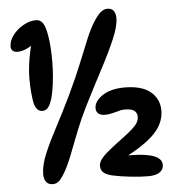

<svg xmlns="http://www.w3.org/2000/svg" viewBox="-56 -857 845 925"><g transform="rotate(-5 366.5 -394.5)"><path d="M149 -780Q164 -780 174 -772Q184 -764 191 -746Q200 -722 205.5 -679Q211 -636 211 -575Q211 -538 207.5 -499.5Q204 -461 198 -429Q192 -397 184 -379Q177 -361 167.5 -351.5Q158 -342 143 -342Q113 -342 103 -387Q99 -409 96.5 -438.5Q94 -468 94 -500Q94 -547 103 -599Q112 -651 125 -692L143 -684Q123 -661 97 -648.5Q71 -636 48 -636Q34 -636 25.5 -643.5Q17 -651 17 -664Q17 -691 37 -718Q57 -745 88 -762.5Q119 -780 149 -780ZM163 14Q141 14 130.5 -0.5Q120 -15 120 -37Q120 -81 144 -137.5Q168 -194 204 -261.5Q240 -329 277 -406Q317 -490 343.5 -556Q370 -622 391 -672.5Q412 -723 436 -758Q451 -781 466 -793Q481 -805 497 -805Q519 -805 528 -791Q537 -777 537 -756Q537 -718 511 -657Q485 -596 443.5 -517.5Q402 -439 355 -346Q327 -290 304.5 -233.5Q282 -177 263 -127Q244 -77 224 -41Q212 -19 197.5 -2.5Q183 14 163 14ZM546 -420Q630 -420 672 -385Q714 -350 714 -294Q714 -229 658 -175.5Q602 -122 479 -64L469 -76L481 -92Q595 -96 646.5 -81.5Q698 -67 698 -33Q698 -10 679 3Q660 16 624 16Q588 16 541 11Q494 6 456 -2Q426 -8 411 -20Q396 -32 396 -54Q396 -76 420.5 -100.5Q445 -125 506 -170Q544 -198 563.5 -215.5Q583 -233 590.5 -246.5Q598 -260 598 -274Q598 -293 584.5 -303.5Q571 -314 539 -314Q527 -314 515.5 -311.5Q504 -309 492 -305Q480 -302 467.5 -299.5Q455 -297 442 -297Q421 -297 410 -306.5Q399 -316 399 -332Q399 -366 439.5 -393Q480 -420 546 -420Z"/></g></svg>

Font: DynaPuff
Style: Regular
Weight: 400
Designer: Toshi Omagari, Jennifer Daniel
Foundry: Google Fonts
Version: Version 2.000